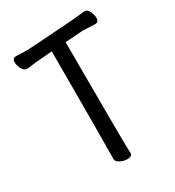

<svg xmlns="http://www.w3.org/2000/svg" viewBox="-177 -817 853 938"><g transform="rotate(-30 250.0 -348.5)"><path d="M263 17Q247 17 226.5 7.5Q206 -2 206 -18Q208 -107 208 -624Q106 -617 65 -610Q44 -610 34 -631Q24 -652 24 -667Q24 -691 45 -691Q52 -691 70.5 -690Q89 -689 109 -689Q123 -689 365 -706Q403 -709 443 -714Q461 -714 470 -693Q479 -672 479 -657Q479 -633 459 -633Q403 -636 388 -636L289 -629Q290 -74 291.5 -45.5Q293 -17 293 0Q293 17 263 17Z"/></g></svg>

Font: LXGW WenKai Mono Medium
Style: Regular
Weight: 500
Monospace: yes
Designer: LXGW / Fontworks Inc.
Foundry: LXGW / Fontworks Inc.
Version: Version 1.520; June 14, 2025